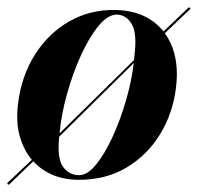

<svg xmlns="http://www.w3.org/2000/svg" viewBox="-29 -477 535 519"><path d="M-8 21Q-10.5 19.5 -8 16.5L57 -45Q34.5 -72 24 -110.5Q13.5 -149 20 -198.5Q29.5 -273 66 -330.2Q102.5 -387.5 158.8 -419.5Q215 -451.5 284 -450Q368 -448 413 -392L479.5 -455.5Q482 -458 484.5 -456Q487 -454.5 484.5 -452L416.5 -387Q436.5 -360 444.5 -322.5Q452.5 -285 446.5 -238.5Q438 -170 403.5 -113.8Q369 -57.5 313.2 -24.2Q257.5 9 184.5 9Q107.5 9 61 -41L-3 20.5Q-6 23.5 -8 21ZM288 -437.5Q263.5 -438.5 238 -407.8Q212.5 -377 190 -327.8Q167.5 -278.5 152 -222.5Q136.5 -166.5 132 -116.5L333.5 -315Q334 -319 334 -323Q342 -384.5 328 -410.2Q314 -436 288 -437.5ZM185 -3.5Q207.5 -3.5 231 -32.5Q254.5 -61.5 275.5 -107.5Q296.5 -153.5 311.8 -206.2Q327 -259 332.5 -306.5L131 -107.5Q125 -48 141.5 -25.8Q158 -3.5 185 -3.5Z"/></svg>

Font: Fraunces 144pt S000 SemiBold
Style: Italic
Weight: 600
Italic angle: -16°
Version: Version 1.000; ttfautohint (v1.8.3)